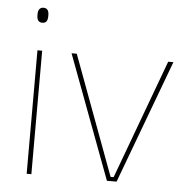

<svg xmlns="http://www.w3.org/2000/svg" viewBox="-49 -703 750 752"><g transform="rotate(5 326.0 -327.0)"><path d="M83 0V-485.5H101.5V0ZM92.5 -594.5Q82 -594.5 76.5 -601.2Q71 -608 71 -622V-626.5Q71 -640 76.5 -646.8Q82 -653.5 92.5 -653.5Q103 -653.5 108.2 -646.8Q113.5 -640 113.5 -626.5V-622Q113.5 -608 108.2 -601.2Q103 -594.5 92.5 -594.5Z M423.5 -16.5 597 -485.5H617.5L436.5 0H398.5L217 -485.5H237.5L411.5 -16.5Z"/></g></svg>

Font: Anek Odia Medium Thin
Style: Regular
Weight: 250
Version: Version 1.003